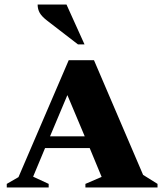

<svg xmlns="http://www.w3.org/2000/svg" viewBox="-20 -832 729 852"><path d="M10 0V-16L62 -46L285 -565H397L615 -56L679 -16V0H359V-16L431 -47L378 -175H180L127 -48L196 -16V0ZM202 -227H356L279 -410ZM326 -635 191 -739Q166 -758 156.5 -774.5Q147 -791 147 -812H275L355 -635Z"/></svg>

Font: Spectral SC ExtraBold
Style: Regular
Weight: 800
Designer: Jean-Baptiste Levee
Foundry: Production Type
Version: Version 2.001